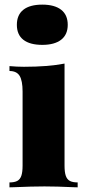

<svg xmlns="http://www.w3.org/2000/svg" viewBox="-20 -802 370 822"><path d="M21 0ZM270 -695.8Q270 -653.8 241.7 -631.8Q213.4 -609.9 161.1 -609.9Q107.9 -609.9 80.1 -631.6Q52.2 -653.3 52.2 -695.8Q52.2 -738.3 80.1 -760.3Q107.9 -782.2 161.1 -782.2Q213.4 -782.2 241.7 -760.3Q270 -738.3 270 -695.8ZM312.5 -21V0L294.4 -0.5Q222.7 -3.9 170.4 -3.9Q117.7 -3.9 40 -0.5L20.5 0V-21Q41.5 -21 53.7 -27.3Q65.9 -33.7 71.3 -49.3Q76.7 -64.9 76.7 -92.8V-410.2Q76.7 -456.5 64 -477.3Q51.3 -498 20.5 -498V-519Q52.2 -516.1 82.5 -516.1Q186.5 -516.1 256.3 -529.8V-92.8Q256.3 -64.9 261.7 -49.3Q267.1 -33.7 279.3 -27.3Q291.5 -21 312.5 -21Z"/></svg>

Font: TypoPRO Playfair Display
Style: Regular
Weight: 900
Designer: Claus Eggers Sørensen
Foundry: Claus Eggers Sørensen
Version: Version 1.004;PS 001.004;hotconv 1.0.70;makeotf.lib2.5.58329